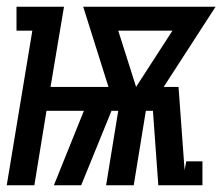

<svg xmlns="http://www.w3.org/2000/svg" viewBox="-37 -550 660 570"><path d="M-17 0 59 -459H12V-530H153L113 -292H285L210 -530H603L449 -292H493L511 -45L516 -71H564V0H433L417 -221H396L360 0H278L314 -221H294L204 0H123L212 -221H101L65 0ZM367 -292 475 -459H314Z"/></svg>

Font: Iosevka Curly Slab MdEx
Style: Italic
Weight: 500
Width: 7
Italic angle: -9°
Monospace: yes
Designer: Belleve Invis
Foundry: Belleve Invis
Version: Version 11.0.0; ttfautohint (v1.8.3)